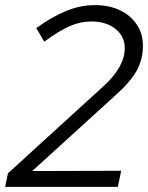

<svg xmlns="http://www.w3.org/2000/svg" viewBox="-29 -731 580 751"><path d="M-9 0 2 -53 377 -395Q459 -470 459 -543Q459 -589 422.5 -618Q386 -647 329 -647Q285 -647 243 -628.5Q201 -610 144 -568L113 -621Q175 -666 230.5 -688.5Q286 -711 342 -711Q398 -711 440 -691Q482 -671 506 -635Q530 -599 530 -552Q530 -498 505 -453.5Q480 -409 419 -355L97 -62L445 -63L432 0Z"/></svg>

Font: Red Hat Display
Style: Italic
Weight: 400
Italic angle: -12°
Designer: Pentagram, MCKL
Foundry: Pentagram, MCKL
Version: Version 1.023; ttfautohint (v1.8.3)